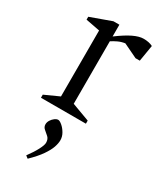

<svg xmlns="http://www.w3.org/2000/svg" viewBox="-185 -527 726 862"><g transform="rotate(30 177.5 -96.5)"><path d="M27 0V-16L102 -50V-392L29 -406V-421L137 -460H168V-399Q211 -431 241.5 -445.5Q272 -460 294 -460Q323 -460 342 -450L328 -366H306L233 -401Q213 -398 196.5 -390Q180 -382 168 -374V-50L260 -16V0ZM112 267 99 257Q122 226 135 201Q148 176 148 164Q148 145 137 135Q126 125 115 116Q104 107 104 93Q104 82 110.5 71.5Q117 61 126.5 54Q136 47 144 47Q152 47 165 58Q178 69 188 86Q198 103 198 122Q198 138 191 158.5Q184 179 165.5 206Q147 233 112 267Z"/></g></svg>

Font: Ancizar Serif Light
Style: Regular
Weight: 300
Designer: Cesar Puertas, Viviana Monsalve, Julian Moncada, Julian Prieto, Jose Castro, Felipe Aragon, Mariel Hernandez, Sara Alarc
Version: Version 8.100